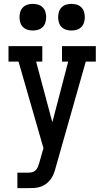

<svg xmlns="http://www.w3.org/2000/svg" viewBox="-20 -769 540 994"><path d="M70 205V125H125Q136 125 146.5 122.5Q157 120 164.5 112.5Q172 105 176 95Q180 85 183 75L205 -2L76 -450H24V-530H199V-450H167L251 -136L333 -450H301V-530H476V-450H424L269 96Q265 112 259 128Q253 144 243.5 157.5Q234 171 220.5 181.5Q207 192 191 197.5Q175 203 158.5 204Q142 205 125 205ZM350 -611Q336 -611 322.5 -615Q309 -619 299 -629Q289 -639 285 -652.5Q281 -666 281 -680Q281 -694 285 -707.5Q289 -721 299 -731Q309 -741 322.5 -745Q336 -749 350 -749Q364 -749 377.5 -745Q391 -741 401 -731Q411 -721 415 -707.5Q419 -694 419 -680Q419 -666 415 -652.5Q411 -639 401 -629Q391 -619 377.5 -615Q364 -611 350 -611ZM150 -611Q136 -611 122.5 -615Q109 -619 99 -629Q89 -639 85 -652.5Q81 -666 81 -680Q81 -694 85 -707.5Q89 -721 99 -731Q109 -741 122.5 -745Q136 -749 150 -749Q164 -749 177.5 -745Q191 -741 201 -731Q211 -721 215 -707.5Q219 -694 219 -680Q219 -666 215 -652.5Q211 -639 201 -629Q191 -619 177.5 -615Q164 -611 150 -611Z"/></svg>

Font: Iosevka Slab Medium
Style: Regular
Weight: 500
Monospace: yes
Designer: Belleve Invis
Foundry: Belleve Invis
Version: Version 11.1.1; ttfautohint (v1.8.3)